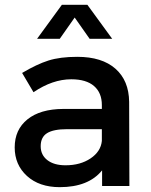

<svg xmlns="http://www.w3.org/2000/svg" viewBox="-20 -772 626 797"><path d="M41 -160.2Q41 -233.9 94 -276.6Q147 -319.3 242.2 -319.8H402.8V-335.9Q402.8 -386.7 370.4 -414.8Q337.9 -442.9 275.9 -442.9Q198.2 -442.9 119.1 -389.2L71.8 -469.2Q132.8 -505.4 181.2 -520.8Q229.5 -536.1 300.8 -536.1Q403.3 -536.1 459.2 -486.8Q515.1 -437.5 516.1 -349.1L517.1 0H403.8V-64.9Q347.2 4.9 228 4.9Q143.1 4.9 92 -41.5Q41 -87.9 41 -160.2ZM133.8 -610.8 236.8 -752H342.8L445.8 -610.8H352.1L290 -699.2L228 -610.8ZM148.9 -165Q148.9 -128.9 176.5 -107.4Q204.1 -85.9 252 -85.9Q313.5 -85.9 356 -114.5Q398.4 -143.1 402.8 -187V-235.8H258.8Q201.7 -235.8 175.3 -219.2Q148.9 -202.6 148.9 -165Z"/></svg>

Font: Trueno
Style: Regular
Weight: 400
Designer: Julieta Ulanovsky
Foundry: Julieta Ulanovsky
Version: Version 3.001b | FøM Fix